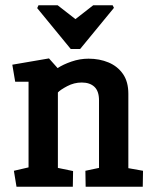

<svg xmlns="http://www.w3.org/2000/svg" viewBox="-20 -713 587 733"><path d="M127 -693H200L268 -640L336 -693H410L415 -683L286 -526H250L122 -682ZM43 0 33 -61 89 -74V-401H38L27 -466L167 -490L200 -453Q221 -467 253 -478Q285 -489 318 -489Q360 -489 394.5 -474.5Q429 -460 449.5 -430.5Q470 -401 470 -355V-71L526 -61L525 0H307L306 -61L358 -72V-330Q358 -365 340.5 -381.5Q323 -398 292 -398Q263 -398 236.5 -384Q210 -370 201 -360V-72L259 -60L258 0Z"/></svg>

Font: Kreon Light SemiBold
Style: Regular
Weight: 600
Version: Version 2.002